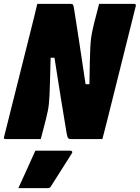

<svg xmlns="http://www.w3.org/2000/svg" viewBox="-43 -720 723 994"><path d="M168 0H-14Q-26 0 -22 -11Q13 -151 48.5 -292Q84 -433 119 -573Q127 -605 135 -637Q143 -669 150 -700H322Q332 -700 335 -695.5Q338 -691 341 -671Q353 -595 367.5 -500.5Q382 -406 400 -284H420Q421 -354 422 -399.5Q423 -445 424.5 -473.5Q426 -502 428.5 -521.5Q431 -541 435 -559.5Q439 -578 445 -603Q452 -629 458 -653Q464 -677 470 -700H652Q662 -700 660 -689Q623 -541 586 -393Q549 -245 512 -97Q506 -72 499.5 -48Q493 -24 487 0H327Q315 0 310.5 -4Q306 -8 302 -30Q288 -114 272 -212.5Q256 -311 239 -421H219Q217 -350 216 -304.5Q215 -259 213.5 -230Q212 -201 210 -182Q208 -163 204.5 -145.5Q201 -128 195 -104Q187 -74 181 -49.5Q175 -25 168 0ZM140 60H321Q327 60 330 64Q333 68 329 74Q300 120 276 157.5Q252 195 221 244Q219 248 215 251Q211 254 204 254H52Q76 201 96.5 156.5Q117 112 140 60Z"/></svg>

Font: Recursive Mn Lnr St Blk
Style: Italic
Weight: 900
Italic angle: -15°
Monospace: yes
Version: Version 1.079;hotconv 1.0.112;makeotfexe 2.5.65598; ttfautoh